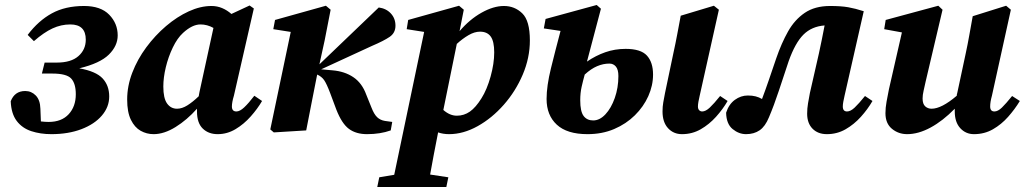

<svg xmlns="http://www.w3.org/2000/svg" viewBox="-20 -523 4110 770"><path d="M186 15Q142 15 105.5 3Q69 -9 47 -38Q25 -67 23 -117Q39 -158 81 -158Q106 -158 123.5 -140Q141 -122 142 -87L144 -36Q153 -35 160.5 -34.5Q168 -34 175 -34Q227 -34 255.5 -65Q284 -96 284 -145Q284 -188 265.5 -208Q247 -228 190 -228H148L159 -272H208Q265 -272 294.5 -298Q324 -324 324 -364Q324 -425 262 -425Q225 -425 190.5 -409Q156 -393 116 -358L91 -383Q134 -440 188 -469.5Q242 -499 317 -499Q384 -499 418 -464Q452 -429 452 -381Q452 -339 416.5 -304Q381 -269 298 -249Q365 -237 391.5 -208.5Q418 -180 418 -136Q418 -94 388.5 -59.5Q359 -25 306.5 -5Q254 15 186 15Z M635 -176Q635 -129 650 -108Q665 -87 690 -87Q710 -87 731.5 -100.5Q753 -114 777 -137Q778 -142 778.5 -146Q779 -150 780 -154L836 -411Q811 -425 784 -425Q751 -425 714 -391Q691 -370 673 -332.5Q655 -295 645 -253.5Q635 -212 635 -176ZM853 15Q816 15 793 -7.5Q770 -30 770 -76Q770 -79 770 -82Q770 -85 770 -87Q730 -42 684 -13.5Q638 15 596 15Q568 15 544 1.5Q520 -12 505 -42.5Q490 -73 490 -124Q490 -178 510.5 -231.5Q531 -285 566.5 -333Q602 -381 646 -418.5Q690 -456 737 -477.5Q784 -499 828 -499Q851 -499 871 -490.5Q891 -482 908 -467L981 -501L998 -489L918 -139Q914 -126 912 -115Q910 -104 910 -96Q910 -76 928 -76Q942 -76 959.5 -92.5Q977 -109 1000 -139L1031 -118Q1013 -87 985.5 -56Q958 -25 924.5 -5Q891 15 853 15Z M1064 -4 1146 -395 1076 -406 1083 -443 1287 -500 1306 -484 1282 -361 1261 -265 1499 -493Q1529 -489 1547.5 -469Q1566 -449 1566 -420Q1566 -391 1542.5 -375Q1519 -359 1472 -339L1268 -245L1313 -241Q1362 -237 1397 -213.5Q1432 -190 1449 -143L1470 -91Q1480 -65 1492.5 -53Q1505 -41 1524 -38L1553 -34L1547 0Q1505 15 1452 15Q1408 15 1379.5 -6Q1351 -27 1329 -83L1304 -150Q1290 -187 1280 -201.5Q1270 -216 1252 -224L1250 -214Q1239 -161 1229 -107.5Q1219 -54 1208 0L1078 8Z M1493 227 1501 188 1561 178 1681 -395 1611 -406 1617 -443 1821 -500 1840 -484 1823 -398Q1863 -445 1911 -472Q1959 -499 2001 -499Q2044 -499 2074.5 -469.5Q2105 -440 2105 -361Q2105 -291 2076.5 -224Q2048 -157 2000.5 -103Q1953 -49 1895.5 -17Q1838 15 1781 15Q1757 15 1737 8Q1727 57 1719.5 98Q1712 139 1705 177L1778 188L1770 227ZM1905 -396Q1883 -396 1859 -382Q1835 -368 1812 -347L1758 -82Q1784 -59 1812 -59Q1841 -59 1864.5 -75.5Q1888 -92 1911 -129Q1933 -164 1947.5 -216Q1962 -268 1962 -313Q1962 -357 1948 -376.5Q1934 -396 1905 -396Z M2715 15Q2681 15 2659 -9Q2637 -33 2637 -76Q2637 -96 2640 -112.5Q2643 -129 2647 -150L2681 -312Q2689 -348 2696 -385.5Q2703 -423 2710 -460L2843 -500L2863 -484L2786 -139Q2783 -126 2781 -115Q2779 -104 2779 -96Q2779 -86 2784 -81Q2789 -76 2796 -76Q2810 -76 2826.5 -91.5Q2843 -107 2868 -138L2898 -118Q2879 -85 2851.5 -54.5Q2824 -24 2790 -4.5Q2756 15 2715 15ZM2307 -121Q2307 -76 2320.5 -58Q2334 -40 2359 -40Q2385 -40 2408 -64.5Q2431 -89 2445.5 -130Q2460 -171 2460 -218Q2460 -244 2450 -256Q2440 -268 2424 -268Q2399 -268 2374.5 -257.5Q2350 -247 2325 -224Q2318 -199 2312.5 -174.5Q2307 -150 2307 -121ZM2336 15Q2254 15 2213 -23Q2172 -61 2172 -126Q2172 -178 2189.5 -249Q2207 -320 2228 -399L2161 -409L2168 -447L2373 -503L2390 -488L2334 -276Q2369 -300 2407.5 -313.5Q2446 -327 2489 -327Q2550 -327 2574.5 -300Q2599 -273 2599 -224Q2599 -180 2580 -137.5Q2561 -95 2526 -60.5Q2491 -26 2443 -5.5Q2395 15 2336 15Z M2972 15Q2943 15 2918 -5.5Q2893 -26 2892 -71Q2903 -105 2927 -122.5Q2951 -140 2979 -140Q2997 -140 3010.5 -136.5Q3024 -133 3036 -126Q3050 -163 3063.5 -202.5Q3077 -242 3093 -289Q3114 -350 3140.5 -397Q3167 -444 3207.5 -471.5Q3248 -499 3309 -499Q3353 -499 3381.5 -494Q3410 -489 3444 -478L3367 -139Q3364 -126 3362 -115Q3360 -104 3360 -96Q3360 -76 3377 -76Q3391 -76 3407.5 -91.5Q3424 -107 3449 -138L3479 -118Q3460 -85 3432.5 -54.5Q3405 -24 3371 -4.5Q3337 15 3296 15Q3260 15 3238.5 -7Q3217 -29 3217 -67Q3217 -88 3220.5 -108.5Q3224 -129 3228 -150L3264 -308Q3270 -337 3276 -365Q3282 -393 3287 -421Q3235 -417 3202 -384Q3169 -351 3143 -278Q3123 -218 3103.5 -159Q3084 -100 3064 -53Q3049 -16 3026.5 -0.5Q3004 15 2972 15Z M3886 15Q3853 15 3831 -9Q3809 -33 3809 -76Q3809 -79 3809 -82Q3809 -85 3809 -87Q3761 -38 3712 -11.5Q3663 15 3618 15Q3583 15 3557 -6.5Q3531 -28 3531 -69Q3531 -91 3535.5 -115.5Q3540 -140 3545 -165L3597 -393L3526 -406L3532 -443L3743 -500L3760 -484L3692 -195Q3688 -176 3684 -159Q3680 -142 3680 -128Q3680 -106 3690.5 -96.5Q3701 -87 3716 -87Q3756 -87 3817 -139Q3817 -142 3817.5 -144.5Q3818 -147 3819 -150L3853 -309Q3861 -346 3867.5 -383Q3874 -420 3881 -458L4015 -500L4034 -484L3958 -139Q3951 -114 3951 -96Q3951 -76 3968 -76Q3982 -76 3998 -91.5Q4014 -107 4039 -138L4070 -118Q4050 -85 4023 -54.5Q3996 -24 3962 -4.5Q3928 15 3886 15Z"/></svg>

Font: Source Serif Pro
Style: Bold Italic
Weight: 700
Italic angle: -12°
Designer: Frank Grießhammer
Foundry: Adobe Systems Incorporated
Version: Version 3.001;hotconv 1.0.111;makeotfexe 2.5.65597